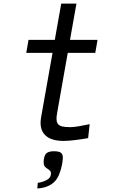

<svg xmlns="http://www.w3.org/2000/svg" viewBox="-20 -770 640 1060"><path d="M204 -92Q204 -106.5 207 -123L270 -478H125L137.5 -550H282.5L318 -750H402L366.5 -550H518.5L506 -478H354L295.5 -147Q292 -126 292 -115.5Q292 -96.5 299.5 -86.2Q307 -76 323.2 -72Q339.5 -68 368.5 -68Q386 -68 416.8 -73.2Q447.5 -78.5 475 -84.5L466.5 -7.5Q436 -2 397 3Q358 8 332 8Q268 8 236 -18Q204 -44 204 -92ZM239 223Q248 218 253.2 211.8Q258.5 205.5 260.5 196Q261.5 190 261.5 187.5Q261.5 181.5 259 176.8Q256.5 172 250.5 167.5Q241.5 161 240.5 160.5Q230.5 154 225.8 147.2Q221 140.5 221 125.5Q221 118.5 221.5 114Q225 83.5 238.8 74.2Q252.5 65 277 65Q305 65 316 73Q327 81 327 101Q327 106.5 325 122.5Q319.5 162.5 304.5 197.5Q292 225 273.5 240Q255.5 255 229.5 263Q218 266.5 205.5 268.5Q193 270.5 186 270.5L188.5 239.5Q217 235.5 239 223Z"/></svg>

Font: JuliaMono Italic
Style: Regular
Weight: 400
Italic angle: -9°
Monospace: yes
Designer: cormullion
Foundry: corm
Version: Version 0.049; ttfautohint (v1.8.4)